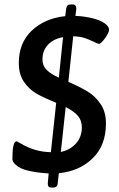

<svg xmlns="http://www.w3.org/2000/svg" viewBox="-20 -778 540 868"><path d="M196 50 200 6Q156 4 113.5 -5Q71 -14 51 -33Q36 -46 36 -60Q36 -139 55 -139Q57 -139 63.5 -135Q70 -131 76 -128Q139 -91 210 -90L234 -313Q178 -336 145.5 -354.5Q113 -373 89 -407Q65 -441 65 -493Q65 -584 123.5 -639.5Q182 -695 275 -705L279 -738Q281 -749 285.5 -753.5Q290 -758 301 -758H308Q317 -758 321 -753Q325 -748 325 -738L321 -706Q358 -705 396 -696Q434 -687 454 -672Q473 -658 473 -644Q473 -631 455 -605.5Q437 -580 427 -580Q423 -580 416 -583.5Q409 -587 406 -588Q384 -599 363 -606Q342 -613 311 -614L289 -408Q342 -385 376.5 -364Q411 -343 435 -307.5Q459 -272 459 -220Q459 -121 399 -62.5Q339 -4 246 5L241 50Q240 70 219 70H213Q203 70 199.5 65.5Q196 61 196 50ZM265 -610Q221 -602 196.5 -575.5Q172 -549 172 -509Q172 -481 191 -462Q210 -443 246 -427ZM350 -202Q350 -234 331.5 -255Q313 -276 277 -294L255 -91Q297 -100 323.5 -129.5Q350 -159 350 -202Z"/></svg>

Font: Asap-MediumItalic
Style: Italic
Weight: 500
Italic angle: -6°
Designer: Pablo Cosgaya
Foundry: Omnibus-Type
Version: Version 2.000; ttfautohint (v1.8)